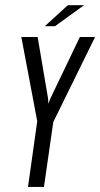

<svg xmlns="http://www.w3.org/2000/svg" viewBox="-20 -737 395 757"><path d="M90.4 0 126.8 -259.2 64.1 -591H128.5L169.6 -348.1L170.9 -328.1L178.3 -348.1L294.8 -591H354.8L190.1 -255.9L153.3 0ZM156.6 -633.6 247.6 -716.6H311.5L196.7 -633.6Z"/></svg>

Font: Alumni Sans SC Thin
Style: Italic
Weight: 100
Italic angle: -8°
Designer: Robert E. Leuschke
Foundry: Robert E. Leuschke
Version: Version 1.016